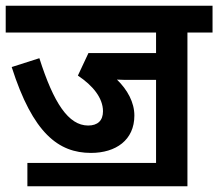

<svg xmlns="http://www.w3.org/2000/svg" viewBox="-20 -642 765 673"><path d="M76 -71V11H637V-528H725V-622H0V-528H527V-456H290L253 -377C306 -342 341 -298 341 -252C341 -219 322 -202 289 -202C220 -202 168 -281 118 -438L21 -407C95 -175 185 -106 299 -106C386 -106 451 -151 451 -237C451 -283 427 -327 390 -363C404 -362 422 -362 444 -362H527V-71Z"/></svg>

Font: Noto Sans SemiCondensed SemiBold
Style: Italic
Weight: 600
Width: 4
Italic angle: -12°
Designer: Monotype Design Team
Foundry: Monotype Imaging Inc.
Version: Version 2.013